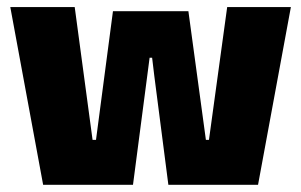

<svg xmlns="http://www.w3.org/2000/svg" viewBox="-20 -512 834 532"><path d="M348.5 0H99.5L8.5 -492.5H187L236.5 -124.5H246L293 -481H502L550.5 -124.5H559L609.5 -492.5H786L695 0H446.5L407.5 -302L401.5 -352H394.5L388 -302Z"/></svg>

Font: Anek Kannada Medium ExtraBold
Style: Regular
Weight: 800
Version: Version 1.003